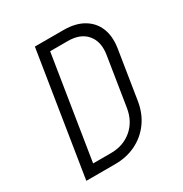

<svg xmlns="http://www.w3.org/2000/svg" viewBox="-170 -858 939 987"><g transform="rotate(-30 300.0 -365.0)"><path d="M59 0 175 -730H346Q415 -730 462 -702.5Q509 -675 529 -626Q549 -577 539 -510L493 -220Q482 -154 446 -104.5Q410 -55 354.5 -27.5Q299 0 230 0ZM134 -60H240Q313 -60 364 -103Q415 -146 427 -220L473 -510Q484 -583 447 -626.5Q410 -670 336 -670H231Z"/></g></svg>

Font: NKDuy Mono ExtraLight
Style: Italic
Weight: 200
Italic angle: -9°
Monospace: yes
Designer: NKDuy
Foundry: NKDuy
Version: Version 2.251; ttfautohint (v1.8.4.7-5d5b)